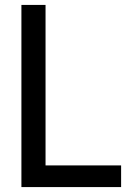

<svg xmlns="http://www.w3.org/2000/svg" viewBox="-20 -760 514 780"><path d="M67 0V-740H165V-88H472V0Z"/></svg>

Font: Encode Sans Condensed Condensed Medium
Style: Regular
Weight: 500
Width: 3
Designer: Multiple Designers
Foundry: Impallari Type
Version: Version 3.000; ttfautohint (v1.8.3) -l 8 -r 50 -G 200 -x 14 